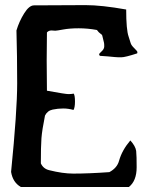

<svg xmlns="http://www.w3.org/2000/svg" viewBox="-20 -749 595 769"><path d="M201.2 -626 186.5 -627Q174.8 -627 168 -619.1Q167 -574.2 167 -507.8Q167 -441.4 168 -385.7Q242.2 -372.1 253.9 -372.1Q265.6 -372.1 275.4 -374Q280.3 -366.2 280.3 -342.3Q280.3 -318.4 274.4 -308.6Q253.9 -314.5 232.9 -314.5Q211.9 -314.5 190.9 -310.1Q169.9 -305.7 160.2 -286.1Q148.4 -227.5 146 -195.3Q143.6 -163.1 143.6 -94.7Q153.3 -73.2 176.8 -67.4Q231.4 -53.7 273.4 -53.7Q335.9 -53.7 418 -59.6Q449.2 -76.2 457 -105.5Q468.8 -147.5 502 -186.5Q522.5 -164.1 525.4 -144.5Q526.4 -133.8 526.9 -117.7Q527.3 -101.6 527.3 -79.1Q527.3 -24.4 496.1 0H63.5Q31.2 -18.6 24.4 -60.5Q48.8 -304.7 48.8 -415Q48.8 -525.4 45.9 -627Q56.6 -663.1 76.7 -695.3Q96.7 -727.5 116.2 -727.5L322.3 -728.5Q386.7 -728.5 485.4 -710.9Q485.4 -629.9 495.1 -602.5Q495.1 -601.6 498 -593.3Q501 -585 503.4 -576.2Q505.9 -567.4 518.1 -555.7Q530.3 -543.9 530.3 -540.5Q530.3 -537.1 529.3 -535.2Q481.4 -519.5 465.3 -519.5Q449.2 -519.5 439.5 -520.5Q412.1 -523.4 379.9 -525.4Q377 -529.3 377 -531.7Q377 -534.2 387.2 -543.5Q397.5 -552.7 397.5 -563.5Q397.5 -574.2 396.5 -578.1L389.6 -606.4Q388.7 -610.4 382.3 -614.3Q376 -618.2 368.2 -628.9Q331.1 -635.7 295.4 -635.7Q259.8 -635.7 233.4 -630.9Q207 -626 201.2 -626Z"/></svg>

Font: Essays1743
Style: Medium
Weight: 500
Designer: Based on the typeface in a 1743 English translation of the essays of Montaigne.  PostScript/TrueType font designed by Jo
Version: Version 002.100